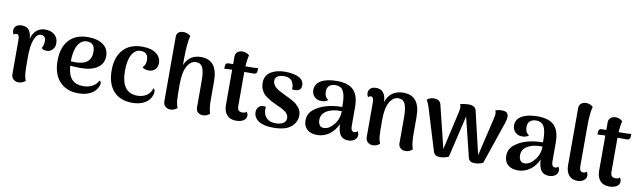

<svg xmlns="http://www.w3.org/2000/svg" viewBox="-42 -1269 6070 1820"><g transform="rotate(10 2992.5 -359.0)"><path d="M319 -527Q374 -527 408.5 -497.5Q443 -468 443 -416Q443 -380 421.5 -356Q400 -332 368 -331Q331 -329 315 -349Q333 -379 333 -416Q333 -471 286 -471Q247 -471 223.5 -412Q200 -353 200 -237Q200 -125 203 -87.5Q206 -50 220 -15Q189 10 152 10Q124 10 104 -8Q84 -26 84 -57V-387Q84 -439 58 -439Q39 -439 31 -426Q19 -446 19 -465Q19 -493 38.5 -510Q58 -527 93 -527Q181 -527 187 -417Q221 -527 319 -527Z M908 -140Q934 -128 916 -85Q897 -38 848 -12Q799 14 730 14Q615 14 549 -57Q483 -128 483 -257Q483 -384 547.5 -455.5Q612 -527 732 -527Q820 -527 875 -488.5Q930 -450 930 -378Q930 -305 871 -265.5Q812 -226 711 -226Q654 -226 610 -231Q616 -140 655 -100.5Q694 -61 762 -61Q815 -61 853 -82.5Q891 -104 908 -140ZM728 -485Q672 -485 640 -429Q608 -373 608 -273Q632 -271 648 -271Q804 -269 804 -397Q804 -485 728 -485Z M1250 14Q1132 14 1068 -56.5Q1004 -127 1004 -257Q1004 -384 1069 -455.5Q1134 -527 1254 -527Q1341 -527 1387.5 -491Q1434 -455 1434 -400Q1434 -361 1410.5 -338Q1387 -315 1350 -315Q1308 -315 1287 -337Q1317 -358 1317 -410Q1317 -485 1244 -485Q1191 -485 1160 -430Q1129 -375 1129 -275Q1129 -61 1284 -61Q1337 -61 1374.5 -86.5Q1412 -112 1423 -156Q1448 -145 1435 -98Q1420 -45 1370.5 -15.5Q1321 14 1250 14Z M1978 -135Q1978 -60 1995 -13Q1966 14 1929 14Q1899 14 1880.5 -3Q1862 -20 1862 -48V-307Q1862 -391 1844 -431Q1826 -471 1779 -471Q1728 -471 1695 -411.5Q1662 -352 1662 -237Q1662 -122 1665 -84Q1668 -46 1682 -12Q1653 14 1615 14Q1586 14 1566.5 -4.5Q1547 -23 1547 -54V-670Q1546 -699 1561.5 -714Q1577 -729 1603 -731Q1647 -735 1682 -706Q1663 -643 1661 -493V-422Q1705 -527 1817 -527Q1978 -527 1978 -324Z M2259 -513Q2348 -513 2368 -517L2367 -488Q2365 -459 2337 -459H2245V-426V-131Q2245 -77 2291 -77Q2324 -77 2333 -93Q2346 -74 2346 -54Q2346 -25 2318.5 -7.5Q2291 10 2245 10Q2189 10 2158.5 -25Q2128 -60 2128 -121V-459H2113Q2079 -459 2053 -455L2054 -484Q2055 -513 2086 -513H2128V-586Q2128 -614 2147 -630.5Q2166 -647 2196 -647Q2233 -647 2262 -621Q2249 -571 2246 -513Z M2606 14Q2512 14 2464 -18.5Q2416 -51 2416 -104Q2416 -135 2437.5 -156Q2459 -177 2505 -169Q2499 -144 2505 -119Q2510 -81 2539.5 -56Q2569 -31 2621 -31Q2666 -31 2693.5 -48Q2721 -65 2721 -98Q2721 -107 2719 -115Q2717 -123 2712 -130.5Q2707 -138 2703 -144Q2699 -150 2689.5 -156.5Q2680 -163 2674.5 -167Q2669 -171 2656.5 -177.5Q2644 -184 2638 -187Q2632 -190 2617 -196.5Q2602 -203 2596 -206Q2562 -222 2548 -229.5Q2534 -237 2507 -255Q2480 -273 2467.5 -289Q2455 -305 2444.5 -330.5Q2434 -356 2434 -387Q2434 -458 2488.5 -493Q2543 -528 2627 -528Q2710 -528 2759 -503Q2808 -478 2808 -430Q2808 -376 2752 -373Q2737 -372 2719 -375Q2723 -407 2713 -428Q2698 -485 2623 -485Q2587 -485 2563 -470.5Q2539 -456 2539 -426Q2539 -378 2602 -341Q2617 -333 2663 -310Q2694 -296 2704 -290.5Q2714 -285 2740 -271Q2766 -257 2777 -246Q2788 -235 2803 -218.5Q2818 -202 2824 -183Q2830 -164 2830 -142Q2830 -77 2776 -31.5Q2722 14 2606 14Z M3400 -93Q3412 -77 3412 -55Q3412 -27 3388 -8.5Q3364 10 3326 10Q3278 10 3252.5 -22.5Q3227 -55 3224 -129Q3195 -65 3143.5 -27.5Q3092 10 3025 10Q2967 10 2931.5 -21Q2896 -52 2896 -107Q2896 -170 2944.5 -211.5Q2993 -253 3068 -274Q3136 -293 3217 -293V-318Q3217 -404 3194.5 -445Q3172 -486 3118 -486Q3083 -486 3060.5 -467.5Q3038 -449 3038 -409Q3038 -356 3076 -336Q3055 -314 3012 -314Q2970 -314 2944.5 -340Q2919 -366 2919 -405Q2919 -464 2974.5 -495.5Q3030 -527 3126 -527Q3236 -527 3286.5 -476Q3337 -425 3337 -311V-131Q3337 -78 3371 -78Q3390 -78 3400 -93ZM3085 -67Q3133 -70 3176.5 -125.5Q3220 -181 3220 -253Q3140 -255 3093 -232Q3024 -200 3024 -135Q3024 -104 3039 -84Q3054 -64 3085 -67Z M3927 -135Q3930 -53 3946 -13Q3915 14 3878 14Q3849 14 3830 -3Q3811 -20 3811 -48V-307Q3810 -389 3792 -428Q3774 -467 3728 -467Q3677 -467 3644 -408.5Q3611 -350 3611 -237Q3611 -122 3614 -84Q3617 -46 3631 -12Q3602 14 3564 14Q3534 14 3514.5 -4.5Q3495 -23 3495 -54V-387Q3494 -439 3469 -439Q3450 -439 3442 -426Q3430 -446 3430 -465Q3430 -493 3449.5 -510Q3469 -527 3504 -527Q3549 -527 3573.5 -496.5Q3598 -466 3598 -407Q3640 -527 3766 -527Q3927 -527 3927 -324Z M4210 14Q4160 14 4147 -26L4021 -439Q4006 -483 3993 -497Q4016 -524 4059 -524Q4119 -524 4129 -478L4230 -67L4315 -441Q4320 -463 4320 -482Q4320 -501 4312 -512Q4338 -523 4389 -525Q4456 -525 4467 -483L4565 -67L4653 -441Q4659 -469 4659 -482Q4659 -501 4651 -512Q4680 -524 4711 -524Q4745 -524 4760.5 -512Q4776 -500 4776 -474Q4776 -445 4764 -412L4625 -4Q4585 14 4546 14Q4492 14 4483 -26L4389 -408L4294 -4Q4252 14 4210 14Z M5332 -93Q5344 -77 5344 -55Q5344 -27 5320 -8.5Q5296 10 5258 10Q5210 10 5184.5 -22.5Q5159 -55 5156 -129Q5127 -65 5075.5 -27.5Q5024 10 4957 10Q4899 10 4863.5 -21Q4828 -52 4828 -107Q4828 -170 4876.5 -211.5Q4925 -253 5000 -274Q5068 -293 5149 -293V-318Q5149 -404 5126.5 -445Q5104 -486 5050 -486Q5015 -486 4992.5 -467.5Q4970 -449 4970 -409Q4970 -356 5008 -336Q4987 -314 4944 -314Q4902 -314 4876.5 -340Q4851 -366 4851 -405Q4851 -464 4906.5 -495.5Q4962 -527 5058 -527Q5168 -527 5218.5 -476Q5269 -425 5269 -311V-131Q5269 -78 5303 -78Q5322 -78 5332 -93ZM5017 -67Q5065 -70 5108.5 -125.5Q5152 -181 5152 -253Q5072 -255 5025 -232Q4956 -200 4956 -135Q4956 -104 4971 -84Q4986 -64 5017 -67Z M5534 10Q5480 10 5450.5 -25Q5421 -60 5421 -121V-670Q5421 -699 5440 -715.5Q5459 -732 5488 -732Q5526 -732 5555 -706Q5537 -641 5537 -511V-131Q5537 -78 5573 -78Q5597 -78 5605 -93Q5618 -77 5618 -55Q5618 -27 5593 -8.5Q5568 10 5534 10Z M5851 -513Q5940 -513 5960 -517L5959 -488Q5957 -459 5929 -459H5837V-426V-131Q5837 -77 5883 -77Q5916 -77 5925 -93Q5938 -74 5938 -54Q5938 -25 5910.5 -7.5Q5883 10 5837 10Q5781 10 5750.5 -25Q5720 -60 5720 -121V-459H5705Q5671 -459 5645 -455L5646 -484Q5647 -513 5678 -513H5720V-586Q5720 -614 5739 -630.5Q5758 -647 5788 -647Q5825 -647 5854 -621Q5841 -571 5838 -513Z"/></g></svg>

Font: Arima Koshi Semi Bold
Style: Regular
Weight: 600
Designer: Joana Correia and Natanael Gama
Foundry: NDISCOVER
Version: Version 1.019;PS 001.019;hotconv 1.0.88;makeotf.lib2.5.64775